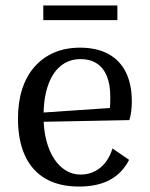

<svg xmlns="http://www.w3.org/2000/svg" viewBox="-20 -675 550 705"><path d="M270 10Q198 10 148 -18.5Q98 -47 72 -103Q46 -159 46 -240Q46 -300 61.5 -348Q77 -396 107 -430Q137 -464 179 -482Q221 -500 274 -500Q335 -500 377.5 -477Q420 -454 442 -410Q464 -366 464 -302Q464 -284 462 -267.5Q460 -251 455 -234L98 -227V-259L421 -281L376 -243Q382 -263 383.5 -277Q385 -291 385 -319Q385 -364 372.5 -395Q360 -426 335.5 -442Q311 -458 276 -458Q244 -458 219 -444Q194 -430 176.5 -403.5Q159 -377 149.5 -338.5Q140 -300 140 -252V-246Q140 -199 150 -160Q160 -121 178 -93Q196 -65 221 -49.5Q246 -34 276 -34Q317 -34 348 -59Q379 -84 393 -130L454 -88Q429 -39 383.5 -14.5Q338 10 270 10ZM139 -601V-655H411V-601Z"/></svg>

Font: Sutasoma
Style: Regular
Weight: 400
Designer: Izhar Fathurrohim, Akbar Rohmanto, Arusyal Khofiqoini
Foundry: Kiwari Kolektiv
Version: Version 1.102